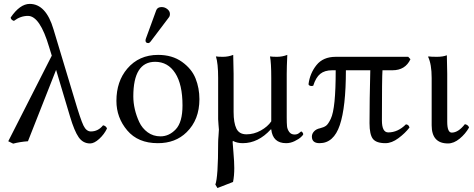

<svg xmlns="http://www.w3.org/2000/svg" viewBox="-20 -718 2411 976"><path d="M523.9 -64.9Q509.8 -35.2 484.4 -12Q459 11.2 438 11.2Q401.9 11.2 379.9 -20.3Q357.9 -51.8 335.9 -126L265.1 -362.8L122.1 0Q81.5 2.9 46.9 12.2L22 0L243.2 -435.1L230 -478Q183.1 -637.2 122.1 -637.2Q84 -637.2 50.8 -611.8Q35.6 -616.7 34.2 -628.9Q81.1 -697.8 130.9 -698.2Q213.9 -698.2 252 -568.8L358.9 -213.9Q389.6 -109.9 404.3 -79.8Q418.9 -49.8 441.9 -49.8Q479 -49.8 503.9 -81.1Q519 -78.1 523.9 -64.9Z M801.8 -682.1Q817.9 -682.1 830.8 -671.6Q843.8 -661.1 843.8 -647Q843.8 -635.7 837.9 -628.9L745.6 -506.8Q739.7 -499 733.9 -499Q719.7 -499 719.7 -512.2Q719.7 -516.1 721.7 -522L773.9 -665Q779.8 -682.1 801.8 -682.1ZM571.8 -205.1Q571.8 -304.2 627 -369.1Q686.5 -439 783.7 -439Q855.5 -439 905 -403.6Q954.6 -368.2 974.1 -319.1Q993.7 -270 993.7 -213.9Q993.7 -109.4 928.7 -45.9Q871.6 10.3 781.7 9.8Q681.6 9.8 626.7 -55.2Q571.8 -120.1 571.8 -205.1ZM768.6 -403.8Q657.7 -403.8 657.7 -228Q657.7 -195.8 665.3 -162.8Q672.9 -129.9 687.7 -97.9Q702.6 -65.9 730.7 -45.4Q758.8 -24.9 795.9 -24.9Q839.8 -24.9 873.8 -61Q907.7 -97.2 907.7 -182.1Q907.7 -289.1 870.6 -346.4Q833.5 -403.8 768.6 -403.8Z M1356.4 -60.1Q1292.5 9.8 1213.9 9.8Q1185.1 9.8 1163.6 -2Q1163.6 -2 1163.1 0.5Q1162.6 2.9 1162.6 4.9Q1162.6 9.8 1166.7 57.4Q1170.9 105 1170.9 136.2Q1170.9 176.3 1164.6 207L1085.4 237.8L1074.7 220.2Q1088.9 183.1 1088.9 6.8Q1088.9 -7.3 1090.8 -28.1Q1092.8 -48.8 1092.8 -59.1Q1092.8 -64 1090.8 -83Q1088.9 -102.1 1088.9 -111.8V-321.8Q1088.9 -396 1077.6 -431.2Q1089.8 -429.2 1112.8 -429.2Q1140.6 -429.2 1165.5 -439Q1167.5 -375 1167.5 -342.8V-148.9Q1167.5 -93.8 1181.6 -64.5Q1195.8 -35.2 1232.9 -35.2Q1271 -35.2 1305.9 -54.7Q1340.8 -74.2 1358.9 -101.1V-321.8Q1358.9 -398.9 1352.5 -431.2Q1364.7 -429.2 1387.7 -429.2Q1415.5 -429.2 1440.4 -439Q1437.5 -375 1437.5 -342.8V-121.1Q1437.5 -92.3 1439 -76.7Q1440.4 -61 1450 -47.6Q1459.5 -34.2 1477.5 -34.2Q1491.7 -34.2 1500.7 -42Q1509.8 -49.8 1510.7 -49.8Q1513.7 -49.8 1517.6 -44.9Q1521.5 -40 1521.5 -35.2Q1521.5 -32.2 1510.5 -21.7Q1499.5 -11.2 1478 -0.7Q1456.5 9.8 1434.6 9.8Q1366.7 9.8 1358.9 -60.1Z M2055.2 -429.2 2066.4 -417Q2040.5 -360.8 1974.6 -360.8H1924.3Q1921.4 -324.7 1921.4 -106Q1921.4 -44.9 1953.6 -44.9Q2002.4 -44.9 2043.5 -85.9Q2057.6 -85 2061.5 -69.8Q2039.6 -41 2005.4 -15.6Q1971.2 9.8 1939.5 9.8Q1892.6 9.8 1875.5 -12.2Q1858.4 -34.2 1858.4 -91.8Q1858.4 -208 1862.3 -360.8H1738.3Q1738.3 -173.8 1707.3 -82Q1676.3 9.8 1604.5 9.8Q1565.4 9.8 1565.4 -23.9Q1565.4 -38.1 1576.4 -50Q1587.4 -62 1606.4 -65.9Q1626.5 -70.8 1637.5 -78.9Q1648.4 -86.9 1661.4 -114Q1674.3 -141.1 1680.4 -202.1Q1686.5 -263.2 1686.5 -360.8H1668.5Q1630.4 -360.8 1607.9 -342.5Q1585.4 -324.2 1572.3 -282.2Q1564.5 -279.3 1556.9 -281.7Q1549.3 -284.2 1548.3 -290Q1555.2 -345.2 1588.9 -387.2Q1622.6 -429.2 1686.5 -429.2Z M2174.3 -321.8Q2174.3 -391.6 2156.2 -429.2L2158.2 -431.2Q2170.4 -429.2 2201.2 -429.2Q2231 -429.2 2251.5 -437Q2253.4 -375 2253.4 -342.8V-99.1Q2253.4 -43.9 2276.4 -43.9Q2309.6 -43.9 2343.3 -86.9Q2360.4 -83 2364.3 -69.8Q2346.2 -37.6 2316.7 -13.2Q2287.1 11.2 2257.3 11.2Q2174.3 11.2 2174.3 -81.1Z"/></svg>

Font: Linux Libertine O
Style: Regular
Weight: 400
Designer: Philipp H. Poll
Foundry: Philipp H. Poll
Version: Version 5.3.0